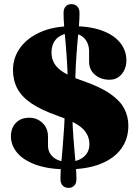

<svg xmlns="http://www.w3.org/2000/svg" viewBox="-20 -824 670 932"><path d="M332 -697Q416.5 -697 474.5 -675.8Q532.5 -654.5 563 -617Q593.5 -579.5 593.5 -530Q593.5 -492 571 -464.5Q548.5 -437 511.5 -437Q469 -437 440.8 -461.2Q412.5 -485.5 412.5 -524.5V-573Q412.5 -613.5 389.5 -638Q366.5 -662.5 325 -662.5Q298 -662.5 276.2 -651.8Q254.5 -641 242.2 -620Q230 -599 230 -568.5Q230 -539.5 243.8 -515.8Q257.5 -492 290 -472Q322.5 -452 378 -433Q465.5 -403 514.2 -369.2Q563 -335.5 583 -297Q603 -258.5 603 -214Q603 -149 568 -101.5Q533 -54 466.8 -28Q400.5 -2 308 -2Q217 -2 155.8 -23.8Q94.5 -45.5 63.8 -82Q33 -118.5 33 -162.5Q33 -202 56.8 -227.2Q80.5 -252.5 122.5 -252.5Q159.5 -252.5 186.2 -227.2Q213 -202 213 -160V-117.5Q213 -82.5 239.2 -60.5Q265.5 -38.5 310 -38.5Q357 -38.5 385.5 -61.8Q414 -85 414 -124Q414 -167.5 381.2 -199.5Q348.5 -231.5 261 -261.5Q181 -289.5 133.2 -321.8Q85.5 -354 64.2 -394Q43 -434 43 -484.5Q43 -544 78 -592.2Q113 -640.5 177.8 -668.8Q242.5 -697 332 -697ZM345 -383.5H309.5Q309.5 -452 306.2 -507.8Q303 -563.5 299 -609Q295 -654.5 291.8 -692Q288.5 -729.5 288.5 -761.5Q288.5 -782 299 -793Q309.5 -804 327 -804Q343.5 -804 354.8 -793Q366 -782 366 -760.5Q366 -731 362.8 -694.5Q359.5 -658 355.5 -612.5Q351.5 -567 348.2 -510.2Q345 -453.5 345 -383.5ZM295 -332.5H330Q330 -263 333.2 -206.2Q336.5 -149.5 340.5 -103.8Q344.5 -58 347.8 -21.2Q351 15.5 351 45.5Q351 66 340.5 77Q330 88 312 88Q295.5 88 284.5 77Q273.5 66 273.5 44.5Q273.5 12.5 276.8 -24.5Q280 -61.5 284 -107Q288 -152.5 291.5 -208.2Q295 -264 295 -332.5Z"/></svg>

Font: Fraunces Black
Style: Regular
Weight: 900
Version: Version 1.000;[b76b70a41]